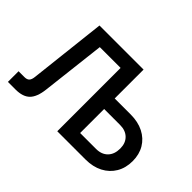

<svg xmlns="http://www.w3.org/2000/svg" viewBox="-126 -1014 1312 1312"><g transform="rotate(45 530.5 -357.5)"><path d="M36 0V-103H93Q117 -103 128.5 -115Q140 -127 143 -156L206 -715H632V-436H786Q858 -436 911 -409Q964 -382 993 -333.5Q1022 -285 1022 -220Q1022 -154 992.5 -104.5Q963 -55 910 -27.5Q857 0 786 0H513V-612H312L258 -148Q249 -69 214.5 -34.5Q180 0 110 0ZM786 -334H632V-102H786Q839 -102 870 -133.5Q901 -165 901 -221Q901 -273 870 -303.5Q839 -334 786 -334Z"/></g></svg>

Font: Wix Madefor Text SemiBold
Style: Regular
Weight: 600
Designer: Dalton Maag Ltd
Foundry: Dalton Maag Ltd
Version: Version 3.100